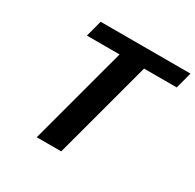

<svg xmlns="http://www.w3.org/2000/svg" viewBox="-184 -1074 1291 1273"><g transform="rotate(30 461.0 -437.5)"><path d="M250 0H437.5L638.7 -750H888.7Q894.5 -770.5 905.5 -812.5Q916.5 -854.5 921.9 -875H234.4Q229 -854 217.8 -812.5Q206.5 -771 201.2 -750H451.2Z"/></g></svg>

Font: Faithful 32x
Style: SemiboldOblique
Weight: 400
Foundry: Faithful Resource Pack
Version: Version 1.0; January 27, 2023